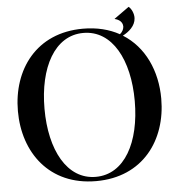

<svg xmlns="http://www.w3.org/2000/svg" viewBox="-59 -944 943 1014"><g transform="rotate(-5 412.0 -437.0)"><path d="M410 14C658 14 790 -170 790 -390C790 -537.5 730.5 -668.5 617 -739C649 -755.5 684.5 -784.5 686.5 -825.5C688 -850.5 674 -878 660.5 -888L581.5 -831.5V-830.5C619.5 -821.5 623.5 -797 623.5 -786.5C622.5 -774.5 618 -760.5 602 -748C548.5 -777.5 484.5 -794 410 -794C162 -794 30 -610 30 -390C30 -170 162 14 410 14ZM410 -8.5C257.5 -8.5 171 -171.5 171 -390C171 -608.5 257.5 -771.5 410 -771.5C563 -771.5 649.5 -608.5 649.5 -390C649.5 -171.5 563 -8.5 410 -8.5Z"/></g></svg>

Font: Beautique Display
Style: Bold
Weight: 700
Designer: Nhat-Quang Ngo
Version: Version 1.100;Glyphs 3.2.3 (3260)